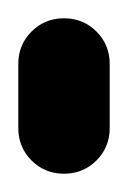

<svg xmlns="http://www.w3.org/2000/svg" viewBox="-20 -190 140 210"><path d="M0 -50H100V-120H0ZM50 -100Q29 -100 14.5 -85.5Q0 -71 0 -50Q0 -29 14.5 -14.5Q29 0 50 0Q71 0 85.5 -14.5Q100 -29 100 -50Q100 -71 85.5 -85.5Q71 -100 50 -100ZM50 -170Q29 -170 14.5 -155.5Q0 -141 0 -120Q0 -99 14.5 -84.5Q29 -70 50 -70Q71 -70 85.5 -84.5Q100 -99 100 -120Q100 -141 85.5 -155.5Q71 -170 50 -170Z"/></svg>

Font: Wavefont SemiBold
Style: Regular
Weight: 600
Version: Version 3.004;gftools[0.9.33]